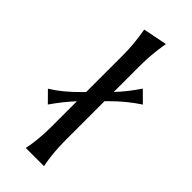

<svg xmlns="http://www.w3.org/2000/svg" viewBox="-244 -800 842 842"><g transform="rotate(45 177.0 -378.5)"><path d="M120.1 0Q133.8 -65.9 133.8 -143.6V-303.2Q94.2 -261.2 53.7 -203.1L4.9 -252.4Q59.6 -285.6 119.1 -345.7L133.8 -360.4V-589.8Q133.8 -659.2 120.1 -734.4L232.4 -756.8Q219.2 -680.7 219.2 -614.7V-446.3Q260.7 -490.2 298.8 -546.9L348.6 -497.6Q288.1 -458 234.4 -404.3L219.2 -389.2V-143.6Q219.2 -66.4 232.9 0Z"/></g></svg>

Font: Classica
Style: Book
Weight: 400
Designer: Wojciech Kalinowski "wmk69" (wmk69@o2.pl)
Foundry: Wojciech Kalinowski "wmk69" (wmk69@o2.pl)
Version: Version 2.1.1; 2021-05-14